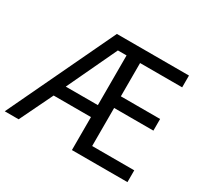

<svg xmlns="http://www.w3.org/2000/svg" viewBox="-148 -965 1175 1114"><g transform="rotate(30 440.0 -408.0)"><path d="M821 -51H449V-272H199L92 -51H-1L338 -765H821V-686H539V-463H802V-385H539V-130H821ZM234 -352H449V-685H391Z"/></g></svg>

Font: Noto Sans Tamil UI
Style: Regular
Weight: 400
Designer: Jelle Bosma - Monotype Design Team
Foundry: Monotype Imaging Inc.
Version: Version 2.004; ttfautohint (v1.8.4.7-5d5b)